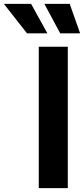

<svg xmlns="http://www.w3.org/2000/svg" viewBox="-135 -968 434 988"><path d="M213.9 -727.5V0H64.5V-727.5ZM174.8 -796.4 93.3 -948.2H223.6L277.3 -796.4ZM3.9 -796.4 -115.2 -948.2H24.9L108.9 -796.4Z"/></svg>

Font: Inter 16pt
Style: Bold
Weight: 700
Version: Version 4.001;git-66647c0bb